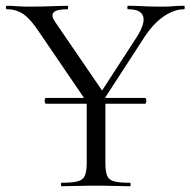

<svg xmlns="http://www.w3.org/2000/svg" viewBox="-24 -645 659 665"><path d="M135.2 -285.8Q132.2 -285.8 131.2 -290.8Q130.2 -295.8 131.2 -300.8Q132.2 -305.8 135.2 -305.8H478.4Q481.4 -305.8 482.3 -300.8Q483.2 -295.8 482.3 -290.8Q481.4 -285.8 478.4 -285.8ZM301.2 -287.6 450.6 -518.2Q479.6 -564.6 471.7 -588.8Q463.8 -613 419.2 -613Q417 -613 417 -619Q417 -625 419.2 -625Q446.4 -625 471.2 -623.5Q496 -622 535.8 -622Q560.8 -622 576.3 -623.5Q591.8 -625 613.8 -625Q615.8 -625 615.8 -619Q615.8 -613 613.8 -613Q589.8 -613 565 -601.1Q540.2 -589.2 517.4 -567.2Q494.6 -545.2 474.6 -514L318.2 -273ZM290.4 -271.6 110.4 -535.6Q81.6 -579.2 56.9 -596.1Q32.2 -613 -0.6 -613Q-3.6 -613 -3.6 -619Q-3.6 -625 -0.6 -625Q16 -625 34.8 -623.5Q53.6 -622 70.2 -622Q97.4 -622 122.6 -622.5Q147.8 -623 170.3 -624Q192.8 -625 210 -625Q212 -625 212 -619Q212 -613 210 -613Q171.4 -613 161.5 -601.8Q151.6 -590.6 168 -567.6L339.2 -317.4ZM276.4 -310 341 -319V-81Q341 -52 346.8 -37Q352.6 -22 370.8 -17Q389 -12 425.6 -12Q428.6 -12 428.6 -6Q428.6 0 425.6 0Q402 0 372.5 -1Q343 -2 308.2 -2Q274.6 -2 244 -1Q213.4 0 189.8 0Q187 0 187 -6Q187 -12 189.8 -12Q226.4 -12 245.1 -17Q263.8 -22 270.1 -37Q276.4 -52 276.4 -81Z"/></svg>

Font: Cormorant Light
Style: Regular
Weight: 300
Designer: Christian Thalmann (Catharsis Fonts)
Foundry: Catharsis Fonts
Version: Version 4.000